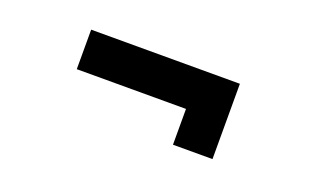

<svg xmlns="http://www.w3.org/2000/svg" viewBox="-39 -498 788 484"><g transform="rotate(20 355.0 -256.0)"><path d="M542.5 -357V-155H436.5V-251H143.5V-357Z"/></g></svg>

Font: League Mono SemiBold
Style: Regular
Weight: 600
Width: 6
Designer: Tyler Finck
Foundry: The League of Moveable Type / Tyler Finck
Version: Version 2.300;RELEASE